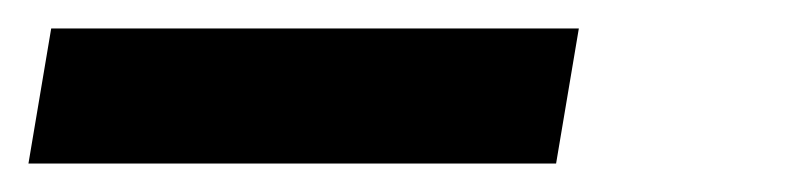

<svg xmlns="http://www.w3.org/2000/svg" viewBox="-60 100 555 135"><path d="M-40 215 -24 120H347L331 215Z"/></svg>

Font: Iosevka QP
Style: Bold Italic
Weight: 700
Italic angle: -9°
Designer: Belleve Invis
Foundry: Belleve Invis
Version: Version 20.0.0; ttfautohint (v1.8.4)